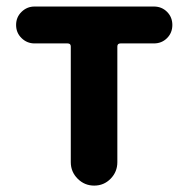

<svg xmlns="http://www.w3.org/2000/svg" viewBox="-20 -580 588 600"><path d="M201.2 -73.2V-434.6Q201.2 -444.3 191.4 -444.3H87.9Q64.5 -444.3 47.4 -460.9Q30.3 -477.5 30.3 -502Q30.3 -526.4 47.4 -543Q64.5 -559.6 87.9 -559.6H460.9Q485.4 -559.6 502 -543Q518.6 -526.4 518.6 -502Q518.6 -477.5 502 -460.9Q485.4 -444.3 460.9 -444.3H356.4Q346.7 -444.3 346.7 -434.6V-73.2Q346.7 -43 325.7 -21.5Q304.7 0 274.4 0Q244.1 0 222.7 -21.5Q201.2 -43 201.2 -73.2Z"/></svg>

Font: Gen Jyuu GothicX Bold
Style: Bold
Weight: 700
Designer: Ryoko NISHIZUKA (kana &amp; ideographs); Paul D. Hunt (Latin, Greek &amp; Cyrillic); Wenlong ZHANG (bopomofo); Sandoll C
Version: Version 1.058.20140828